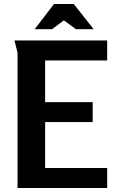

<svg xmlns="http://www.w3.org/2000/svg" viewBox="-20 -933 589 953"><path d="M52 -732H512V-633H204V-426H440V-327H204V-99H512V0H67V-671ZM297 -832 238 -788H152L248 -913H346L445 -788H357Z"/></svg>

Font: Rosario Light
Style: Bold
Weight: 700
Version: Version 1.101; ttfautohint (v1.8.1.43-b0c9)